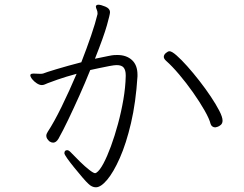

<svg xmlns="http://www.w3.org/2000/svg" viewBox="-20 -764 1040 817"><path d="M565 -439Q558 -328 537.5 -240.5Q517 -153 490 -92Q463 -31 436 1Q409 33 388 33Q371 33 356 18Q346 9 329.5 -10.5Q313 -30 295.5 -51.5Q278 -73 266 -90Q254 -107 254 -112Q254 -125 266 -125Q272 -125 280 -117Q299 -97 320.5 -76Q342 -55 360 -41Q378 -27 385 -27Q386 -27 390 -29Q404 -38 420 -68Q436 -98 452 -141.5Q468 -185 482 -236.5Q496 -288 505 -340.5Q514 -393 515 -440V-444Q515 -465 506.5 -476Q498 -487 476 -487Q467 -487 445.5 -483Q424 -479 401 -474Q378 -469 364 -466Q342 -411 317.5 -356.5Q293 -302 270.5 -255Q248 -208 229 -174Q219 -157 206 -157Q199 -157 191 -162Q177 -174 177 -186Q177 -194 183 -203Q210 -244 242.5 -310.5Q275 -377 306 -450Q258 -437 224 -425Q190 -413 183 -410Q176 -407 170 -404.5Q164 -402 158 -402Q148 -402 136.5 -409.5Q125 -417 117 -427Q109 -437 109 -444Q109 -446 110 -447Q113 -451 122 -451Q127 -451 134 -450.5Q141 -450 148 -450Q152 -450 155.5 -450Q159 -450 163 -451Q175 -456 221.5 -470Q268 -484 326 -499Q349 -558 367.5 -612Q386 -666 395 -704V-708Q395 -716 391.5 -723.5Q388 -731 388 -736Q388 -739 389 -740Q392 -744 398 -744Q409 -744 428 -736Q447 -728 448 -714V-711Q448 -703 435 -656.5Q422 -610 384 -514Q423 -522 440 -525.5Q457 -529 464 -529.5Q471 -530 479 -530Q518 -530 541.5 -508.5Q565 -487 565 -446ZM927 -251Q927 -239 919.5 -232.5Q912 -226 904.5 -224Q897 -222 896 -222Q889 -222 883.5 -226Q878 -230 876 -237Q871 -258 850.5 -294Q830 -330 801.5 -370.5Q773 -411 742.5 -447Q712 -483 687 -505Q677 -514 677 -522Q677 -531 686 -538.5Q695 -546 701 -546Q711 -546 731 -528.5Q751 -511 776.5 -482.5Q802 -454 828.5 -420Q855 -386 877 -353Q899 -320 913 -293Q927 -266 927 -251Z"/></svg>

Font: Moon Stars Kai T Light
Style: Regular
Weight: 300
Designer: GuiWonder
Version: Version 1.101